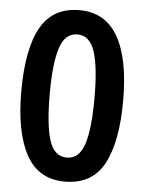

<svg xmlns="http://www.w3.org/2000/svg" viewBox="-53 -767 615 820"><g transform="rotate(5 255.0 -357.5)"><path d="M255 10Q143 10 90 -86Q37 -182 37 -357Q37 -540 89 -632.5Q141 -725 255 -725Q365 -725 419.5 -631Q474 -537 474 -357Q474 -179 423 -84.5Q372 10 255 10ZM255 -93Q308 -93 329.5 -158.5Q351 -224 351 -357Q351 -490 329.5 -555.5Q308 -621 255 -621Q202 -621 180.5 -555Q159 -489 159 -357Q159 -225 180 -159Q201 -93 255 -93Z"/></g></svg>

Font: Noto Sans Devanagari SemiCondensed SemiBold
Style: Regular
Weight: 600
Width: 4
Designer: Jelle Bosma - Monotype Design Team
Foundry: Monotype Imaging Inc.
Version: Version 2.004; ttfautohint (v1.8.4.7-5d5b)